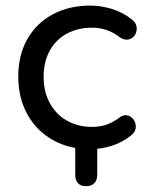

<svg xmlns="http://www.w3.org/2000/svg" viewBox="-20 -516 513 676"><path d="M44.3 -246.6Q44.3 -321.8 76.3 -378.4Q108.4 -435 166.1 -465.7Q223.9 -496.4 297.5 -496.4Q335.4 -496.4 374.1 -484.4Q412.8 -472.4 443 -448.4Q462.9 -434.1 461.2 -411.9Q459.4 -389.6 440.8 -380Q422.2 -370.4 399.9 -386.1Q358 -418.5 304.1 -418.5Q255.2 -418.5 216.4 -398.1Q177.6 -377.6 155.6 -338.4Q133.6 -299.2 133.6 -245.6Q133.6 -192 155.9 -152Q178.2 -111.9 216.9 -90.6Q255.6 -69.2 304.1 -69.2Q330.4 -69.2 353.5 -76.6Q376.6 -84 401.8 -102.9Q420.3 -116.1 437.7 -106.2Q455.1 -96.3 457.7 -75.3Q460.4 -54.2 442.4 -40Q411.5 -14.7 373.5 -2.7Q335.4 9.3 297.5 9.3Q223.9 9.3 166.5 -22.8Q109 -54.9 76.6 -113Q44.3 -171.1 44.3 -246.6ZM244.9 98.7V-43.4H322.4V98.7Q322.4 118.5 312.1 129Q301.8 139.5 283 139.5Q264.3 139.5 254.6 129Q244.9 118.5 244.9 98.7Z"/></svg>

Font: SN Pro Thin
Style: Regular
Weight: 200
Designer: Tobias Whetton
Foundry: Supernotes
Version: Version 1.003;Glyphs 3.3 (3324)